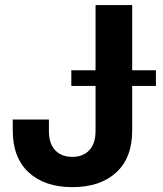

<svg xmlns="http://www.w3.org/2000/svg" viewBox="-20 -748 659 778"><path d="M273.4 10.3Q161.1 10.3 96.4 -49.3Q31.7 -108.9 31.7 -219.2V-263.7H178.2V-217.3Q178.2 -166 203.6 -139.2Q229 -112.3 272.9 -112.3Q316.4 -112.3 341.8 -139.2Q367.2 -166 367.2 -217.8V-727.5H515.6V-218.3Q515.6 -108.4 450.9 -49.1Q386.2 10.3 273.4 10.3ZM269 -399.9V-463.4H611.8V-399.9Z"/></svg>

Font: Inter 20pt
Style: Bold
Weight: 700
Version: Version 4.001;git-66647c0bb